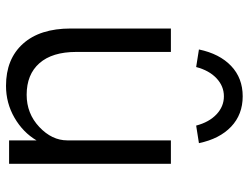

<svg xmlns="http://www.w3.org/2000/svg" viewBox="-112 -686 808 623"><g transform="rotate(90 291.5 -374.0)"><path d="M258 10Q171 10 121.5 -45Q72 -100 72 -200V-525H148V-218Q148 -140 184.5 -98.5Q221 -57 287 -57Q348 -57 391.5 -98Q435 -139 435 -189V-525H511V0H435V-89Q409 -45 361.5 -17.5Q314 10 258 10ZM140 -616Q154 -683 193.5 -720.5Q233 -758 292 -758Q351 -758 390.5 -720.5Q430 -683 444 -616L387 -607Q376 -649 350.5 -673Q325 -697 292 -697Q259 -697 233.5 -673Q208 -649 197 -607Z"/></g></svg>

Font: Easer Grotesk Light
Style: Regular
Weight: 300
Designer: Boardeaser, Bonnie Shaver-Troup, Thomas Jockin
Foundry: Lexend
Version: Version 1.008;Glyphs 3.1.2 (3151)